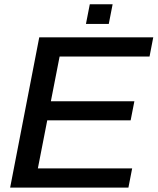

<svg xmlns="http://www.w3.org/2000/svg" viewBox="-20 -859 722 879"><path d="M585 -87.9 567.9 0H26.4L159.7 -688H681.6L664.6 -600.1H252.9L212.9 -395.5H595.2L578.1 -308.1H196.3L153.3 -87.9ZM495.6 -839.4 478 -749.5H373.5L391.1 -839.4Z"/></svg>

Font: Arimo Medium
Style: Italic
Weight: 500
Italic angle: -12°
Designer: Steve Matteson
Foundry: Monotype Imaging Inc.
Version: Version 1.33